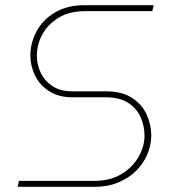

<svg xmlns="http://www.w3.org/2000/svg" viewBox="-20 -720 669 740"><path d="M48 0 53 -23H345Q404 -23 447 -48.5Q490 -74 513.5 -114.5Q537 -155 537 -198Q537 -233 522.5 -267Q508 -301 475 -323Q442 -345 388 -345H260Q206 -345 169.5 -368.5Q133 -392 115 -429Q97 -466 97 -506Q97 -554 120.5 -598.5Q144 -643 191 -671.5Q238 -700 307 -700H572L567 -677H309Q247 -677 205.5 -651.5Q164 -626 143 -587Q122 -548 122 -505Q122 -471 137 -439.5Q152 -408 182.5 -388Q213 -368 258 -368H387Q450 -368 488.5 -343Q527 -318 545 -279Q563 -240 563 -198Q563 -161 548 -125.5Q533 -90 505 -62Q477 -34 436.5 -17Q396 0 345 0Z"/></svg>

Font: MuseoModerno Thin
Style: Italic
Weight: 100
Italic angle: -9°
Designer: Pablo Cosgaya, Héctor Gatti, Marcela Romero, and the Authors of The MuseoModerno Project.
Foundry: Omnibus-Type Team
Version: Version 1.003